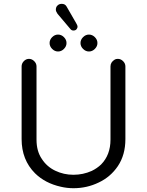

<svg xmlns="http://www.w3.org/2000/svg" viewBox="-20 -994 780 1019"><path d="M354.5 -838.9Q360.4 -832 370.1 -832Q384.8 -832 389.6 -844.7Q391.6 -848.6 391.6 -852.5Q391.6 -859.4 384.8 -870.1L333 -960Q325.2 -973.6 307.6 -973.6Q293.9 -973.6 285.2 -964.8Q276.4 -957 276.4 -942.4Q276.4 -933.6 285.2 -920.9ZM256.8 -734.4Q270.5 -720.7 288.1 -720.7Q305.7 -720.7 319.3 -734.4Q333 -748 333 -765.6Q333 -783.2 319.3 -796.9Q305.7 -810.5 288.1 -810.5Q270.5 -810.5 256.8 -796.9Q243.2 -783.2 243.2 -765.6Q243.2 -748 256.8 -734.4ZM420.9 -734.4Q434.6 -720.7 452.1 -720.7Q469.7 -720.7 483.4 -734.4Q497.1 -748 497.1 -765.6Q497.1 -783.2 483.4 -796.9Q469.7 -810.5 452.1 -810.5Q434.6 -810.5 420.9 -796.9Q407.2 -783.2 407.2 -765.6Q407.2 -748 420.9 -734.4ZM645.5 -255.9V-641.6Q645.5 -657.2 633.3 -669.4Q621.1 -681.6 605.5 -681.6Q594.7 -681.6 588.9 -677.7Q566.4 -664.1 566.4 -641.6V-252.9Q566.4 -171.9 516.6 -121.1Q495.1 -100.6 466.8 -86.9Q420.9 -66.4 369.6 -66.4Q318.4 -66.4 273.4 -87.9Q228.5 -109.4 202.1 -150.4Q173.8 -191.4 173.8 -252.9V-641.6Q173.8 -657.2 161.6 -669.4Q149.4 -681.6 133.8 -681.6Q118.2 -681.6 106.4 -669.4Q94.7 -657.2 94.7 -641.6V-255.9Q94.7 -145.5 166 -74.2Q219.7 -21.5 302.7 -2.9Q335.9 4.9 370.1 4.9Q441.4 4.9 503.9 -25.4Q566.4 -54.7 605.5 -112.3Q645.5 -171.9 645.5 -255.9Z"/></svg>

Font: FakePearl
Style: Light
Weight: 350
Version: Version 1.2